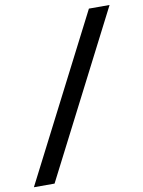

<svg xmlns="http://www.w3.org/2000/svg" viewBox="-138 -761 676 906"><g transform="rotate(-10 200.5 -307.5)"><path d="M-50 85 352 -700H451L49 85Z"/></g></svg>

Font: Cabin VF Beta
Style: Italic
Weight: 400
Italic angle: -7°
Designer: Pablo Impallari
Foundry: Pablo Impallari. http://www.impallari.com Igino Marini. http://www.ikern.com
Version: Version 2.300